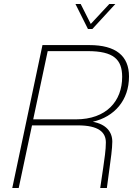

<svg xmlns="http://www.w3.org/2000/svg" viewBox="-20 -934 662 954"><path d="M417 -790H439L553 -914H523L431 -815L381 -914H355ZM41 0H73L139 -311H367C470 -311 506 -277 506 -226C506 -190 499 -143 493 -102L478 0H511L524 -97C530 -140 538 -197 538 -230C538 -279 507 -317 441 -329C549 -354 621 -436 621 -554C621 -656 556 -710 424 -710H191ZM145 -341 217 -680H416C544 -680 587 -639 587 -552C587 -432 509 -341 357 -341Z"/></svg>

Font: Geist Thin
Style: Italic
Weight: 100
Italic angle: -12°
Designer: Basement.studio, Andrés Briganti, Mateo Zaragoza
Foundry: Basement.studio, Vercel, Andrés Briganti, Guido Ferreyra, Mateo Zaragoza
Version: Version 1.500